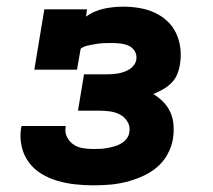

<svg xmlns="http://www.w3.org/2000/svg" viewBox="-20 -548 640 576"><path d="M260 8Q233 8 205.5 5Q178 2 152.5 -5.5Q127 -13 104.5 -26.5Q82 -40 66.5 -61Q51 -82 45 -108.5Q39 -135 43 -162Q43 -164 43.5 -166Q44 -168 45 -170H177Q177 -169 177 -168.5Q177 -168 177 -167Q174 -151 181 -137Q188 -123 200.5 -114.5Q213 -106 228.5 -103.5Q244 -101 260 -101Q271 -101 281.5 -101.5Q292 -102 302.5 -104Q313 -106 323.5 -109Q334 -112 343.5 -117.5Q353 -123 360 -132Q367 -141 368 -152Q371 -168 363 -182Q355 -196 341.5 -203.5Q328 -211 312 -213.5Q296 -216 279 -216H214L232 -325H297Q306 -325 315 -325.5Q324 -326 333 -327.5Q342 -329 351 -332Q360 -335 368 -340Q376 -345 382 -353Q388 -361 389 -370Q391 -384 384 -395Q377 -406 365.5 -411Q354 -416 340.5 -417.5Q327 -419 314 -419Q302 -419 290.5 -418.5Q279 -418 267.5 -416Q256 -414 244 -411.5Q232 -409 222 -402L211 -339H83L113 -520H241L238 -498Q250 -507 264 -513Q278 -519 292 -522Q306 -525 320.5 -526.5Q335 -528 350 -528Q374 -528 398 -524Q422 -520 443 -510.5Q464 -501 481 -485.5Q498 -470 508 -449Q518 -428 521 -404Q524 -380 520 -356Q518 -341 512 -326Q506 -311 494.5 -299.5Q483 -288 469 -280Q455 -272 440 -266Q456 -256 469.5 -242.5Q483 -229 491 -211.5Q499 -194 500.5 -173.5Q502 -153 499 -132Q495 -108 482.5 -85Q470 -62 450 -45.5Q430 -29 406 -18.5Q382 -8 357.5 -2Q333 4 309 6Q285 8 260 8Z"/></svg>

Font: Iosevka Etoile Heavy Oblique
Style: Regular
Weight: 900
Italic angle: -9°
Designer: Belleve Invis
Foundry: Belleve Invis
Version: Version 15.5.2; ttfautohint (v1.8.4)